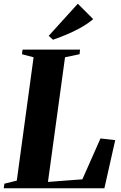

<svg xmlns="http://www.w3.org/2000/svg" viewBox="-37 -1009 650 1029"><path d="M-17 0 -13.5 -24.5 53 -41 143 -702 80.5 -718.5 84 -743H392L389.5 -718.5L311.5 -702L220 -34L404.5 -48L501.5 -267L580.5 -258L522.5 0ZM247 -796 224 -817 380 -989 462.5 -906.5Q433 -881.5 395.8 -860.8Q358.5 -840 320.2 -824Q282 -808 247 -796Z"/></svg>

Font: Merriweather 120pt ExtraBold
Style: Italic
Weight: 800
Italic angle: -7.8°
Version: Version 2.101